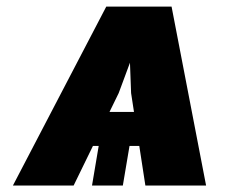

<svg xmlns="http://www.w3.org/2000/svg" viewBox="-20 -573 766 593"><path d="M429 0 410.2 -122.2H380L359.4 0H264.2L284.8 -122.2H267L207.4 0H19.9L308.2 -552.6H509.9L616.5 0ZM346.6 -285.5 318.2 -227.3H393.8L384.9 -285.5L381.4 -379.3Z"/></svg>

Font: Karasuma Gothic
Style: Italic
Weight: 900
Italic angle: -9.39999°
Designer: Rasmus Andersson / Ryoko Nishizuka
Foundry: Genbu
Version: Version 1.00